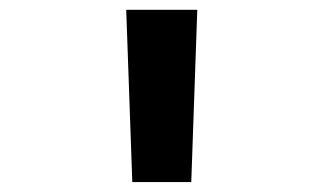

<svg xmlns="http://www.w3.org/2000/svg" viewBox="-20 -750 660 392"><path d="M250.1 -378.3 237.7 -730H382.8L370.5 -378.3Z"/></svg>

Font: Monaspace Neon Var
Style: Regular
Weight: 400
Designer: Riley Cran and the Lettermatic Team
Version: Version 1.000 (Monaspace Neon Var)